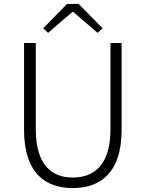

<svg xmlns="http://www.w3.org/2000/svg" viewBox="-20 -949 745 982"><path d="M352 13C483 13 602 -55 602 -285V-729H545V-288C545 -98 455 -41 352 -41C251 -41 163 -98 163 -288V-729H103V-285C103 -55 221 13 352 13ZM201 -804 226 -781 350 -888H355L479 -781L505 -804L382 -929H323Z"/></svg>

Font: Noto Sans CJK Light
Style: Regular
Weight: 300
Designer: Ryoko NISHIZUKA (kana & ideographs); Paul D. Hunt (Latin, Greek & Cyrillic); Wenlong ZHANG (bopomofo); Sandoll Communica
Foundry: Adobe Systems Incorporated
Version: Version 1.000;PS 1;hotconv 1.0.78;makeotf.lib2.5.61930